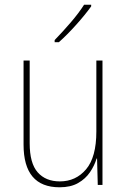

<svg xmlns="http://www.w3.org/2000/svg" viewBox="-20 -785 540 815"><path d="M233 10Q80 10 80 -171V-528H106V-177Q106 -92 140 -53.5Q174 -15 234 -15Q302 -15 345.5 -66.5Q389 -118 389 -227V-528H415V0H395L392 -112H390Q381 -82 362 -54Q343 -26 311.5 -8Q280 10 233 10ZM212 -615Q246 -650 280 -689.5Q314 -729 337 -765H367V-758Q342 -723 303.5 -680Q265 -637 230 -606H212Z"/></svg>

Font: Noto Sans Mono ExtraCondensed Thin
Style: Regular
Weight: 100
Width: 2
Designer: Monotype Design Team
Foundry: Monotype Imaging Inc.
Version: Version 2.014; ttfautohint (v1.8.4.7-5d5b)